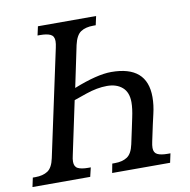

<svg xmlns="http://www.w3.org/2000/svg" viewBox="-99 -793 862 871"><g transform="rotate(-10 332.0 -357.0)"><path d="M-10 -42H2Q37 -42 59 -56.5Q81 -71 90 -114L195 -604Q199 -622 199 -634Q199 -657 182.5 -665Q166 -673 135 -673H123L132 -714H400L391 -673H380Q344 -673 322 -658.5Q300 -644 290 -600L250 -409Q358 -452 423 -452Q588 -452 588 -308Q588 -271 578.5 -231Q569 -191 568 -185L552 -110Q548 -92 548 -80Q548 -58 564 -50Q580 -42 611 -42H624L615 0H348L356 -42H368Q403 -42 425 -56.5Q447 -71 456 -113L471 -183Q472 -189 481 -230.5Q490 -272 490 -301Q490 -347 463.5 -370Q437 -393 393 -393Q348 -393 295.5 -375Q243 -357 238 -355L186 -110Q182 -94 182 -81Q182 -58 198 -50Q214 -42 245 -42H257L247 0H-19Z"/></g></svg>

Font: Noto Serif Narrow
Style: Italic
Weight: 400
Width: 4
Italic angle: -12°
Designer: Monotype Design Team
Foundry: Monotype Imaging Inc.
Version: Version 1.001